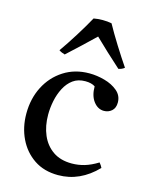

<svg xmlns="http://www.w3.org/2000/svg" viewBox="-115 -824 702 909"><g transform="rotate(15 235.5 -370.0)"><path d="M434 -97Q444 -85 449 -74Q366 12 259 12Q190 12 141 -21Q92 -54 65.5 -109Q39 -164 39 -231Q39 -304 69 -363Q99 -422 153.5 -457Q208 -492 279 -492Q316 -492 354 -481.5Q392 -471 418 -449Q444 -427 444 -393Q444 -366 428 -352Q412 -338 390 -338Q360 -338 339 -365.5Q318 -393 318 -439Q300 -451 270 -451Q234 -451 209.5 -433Q185 -415 169.5 -385Q154 -355 147 -320.5Q140 -286 140 -253Q140 -197 159 -153Q178 -109 215 -83.5Q252 -58 307 -58Q339 -58 369.5 -67Q400 -76 434 -97ZM273 -671Q243 -642 210 -611Q177 -580 142 -548Q135 -550 127.5 -553Q120 -556 113 -561Q142 -602 174.5 -654Q207 -706 230 -748Q240 -750 251 -751Q262 -752 274 -752Q286 -752 297 -751Q308 -750 318 -748Q341 -706 373.5 -654Q406 -602 434 -561Q422 -551 405 -548Q369 -580 336 -611Q303 -642 273 -671Z"/></g></svg>

Font: Tiro Telugu
Style: Regular
Weight: 400
Designer: Telugu: John Hudson & Fiona Ross. Latin: John Hudson.
Foundry: Tiro Typeworks Ltd.
Version: Version 1.52